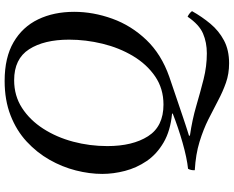

<svg xmlns="http://www.w3.org/2000/svg" viewBox="-110 -641 1008 828"><g transform="rotate(-90 394.0 -227.0)"><path d="M477 -1Q409 22 368 36Q327 50 304.5 57.5Q282 65 270 69Q258 73 248.5 76Q239 79 223 84V88Q292 98 351.5 115.5Q411 133 466.5 147Q522 161 578 161Q625 161 663.5 144.5Q702 128 736 78Q751 85 760 97Q736 140 705.5 176.5Q675 213 633.5 235Q592 257 535 257Q490 257 451.5 243.5Q413 230 374.5 209.5Q336 189 293 167.5Q250 146 196.5 129.5Q143 113 74 109Q73 93 80 80Q127 75 192 56.5Q257 38 318 14V11Q244 4 193.5 -25.5Q143 -55 113.5 -98.5Q84 -142 71 -192Q58 -242 58 -290Q58 -345 73 -404Q88 -463 119 -517.5Q150 -572 197.5 -616Q245 -660 310.5 -685.5Q376 -711 459 -711Q560 -711 626 -672.5Q692 -634 724.5 -566.5Q757 -499 757 -411Q757 -329 727.5 -247Q698 -165 636 -100Q574 -35 477 -1ZM637 -433Q637 -541 595.5 -605.5Q554 -670 462 -670Q395 -670 342.5 -636Q290 -602 253 -544.5Q216 -487 197 -415.5Q178 -344 178 -268Q178 -159 220.5 -92.5Q263 -26 357 -26Q426 -26 478.5 -62Q531 -98 566.5 -157.5Q602 -217 619.5 -289Q637 -361 637 -433Z"/></g></svg>

Font: Tiro Devanagari Sanskrit
Style: Italic
Weight: 400
Italic angle: -11°
Designer: Devanagari: John Hudson & Fiona Ross, assisted by Paul Hanslow. Latin: John Hudson with Paul Hanslow, assisted by Kaja S
Foundry: Tiro Typeworks Ltd.
Version: Version 1.52